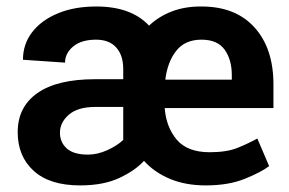

<svg xmlns="http://www.w3.org/2000/svg" viewBox="-20 -558 885 588"><path d="M610.4 9.8Q547.9 9.8 500.2 -10.3Q452.6 -30.3 420.9 -65.4Q394.5 -36.1 345.9 -13.2Q297.4 9.8 225.1 9.8Q132.3 9.8 83.3 -34.7Q34.2 -79.1 34.2 -153.3Q34.2 -230.5 94.5 -272.9Q154.8 -315.4 271 -315.4H357.4V-346.7Q357.4 -388.7 335.9 -412.6Q314.5 -436.5 273.9 -436.5Q229.5 -436.5 204.3 -415.8Q179.2 -395 179.2 -366.2L50.3 -375Q50.3 -422.4 78.1 -459Q106 -495.6 156.5 -516.8Q207 -538.1 274.9 -538.1Q381.8 -538.1 436.5 -479.5Q466.3 -507.8 506.8 -523.2Q547.4 -538.6 597.2 -538.1Q701.7 -538.1 759.5 -473.9Q817.4 -409.7 817.4 -299.8V-227.1H484.4Q488.8 -168.9 521.2 -130.4Q553.7 -91.8 622.1 -91.8Q674.3 -91.8 707.5 -105.2Q740.7 -118.7 768.1 -133.8L804.2 -49.3Q780.8 -31.2 730.5 -10.7Q680.2 9.8 610.4 9.8ZM597.2 -436.5Q546.4 -436.5 519.5 -402.1Q492.7 -367.7 486.3 -314H689.9V-328.1Q689.9 -375 668 -405.8Q646 -436.5 597.2 -436.5ZM249.5 -84.5Q278.3 -84.5 308.1 -97.9Q337.9 -111.3 357.4 -129.4V-230.5H272Q218.3 -230.5 190.9 -206.8Q163.6 -183.1 163.6 -151.4Q163.6 -122.1 184.6 -103.3Q205.6 -84.5 249.5 -84.5Z"/></svg>

Font: Vazirmatn UI FD SemiBold
Style: Regular
Weight: 600
Designer: Saber Rastikerdar
Foundry: Saber Rastikerdar
Version: Version 33.003